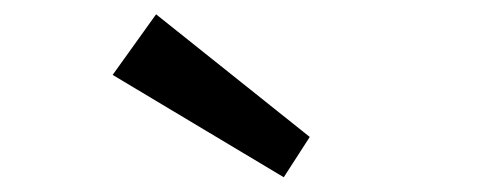

<svg xmlns="http://www.w3.org/2000/svg" viewBox="-20 -879 668 263"><path d="M134.3 -776.4 193.8 -859.4 404.3 -691.4 368.7 -636.2Z"/></svg>

Font: HeadlandOne
Style: Regular
Weight: 400
Designer: Gary Lonergan
Foundry: Sorkin Type Co.
Version: Version 1.002